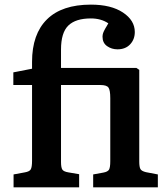

<svg xmlns="http://www.w3.org/2000/svg" viewBox="-20 -802 712 822"><path d="M38.1 0V-55.2L85.9 -64Q106.4 -67.4 111.8 -77.1Q117.2 -86.9 117.2 -113.8V-438H37.1V-492.2L117.2 -507.8V-537.1Q117.2 -656.2 181.2 -719.2Q245.1 -782.2 369.1 -782.2Q455.6 -782.2 506.3 -748.5Q557.1 -714.8 557.1 -665Q557.1 -633.3 537.1 -612.1Q517.1 -590.8 482.9 -590.8Q458 -590.8 438.5 -604.5Q418.9 -618.2 418.9 -645Q418.9 -647.9 419.4 -650.9Q419.9 -653.8 420.2 -656Q420.4 -658.2 421.9 -661.6Q423.3 -665 424.1 -667Q424.8 -668.9 427.5 -673.8Q430.2 -678.7 431.6 -681.4Q433.1 -684.1 437.3 -690.9Q441.4 -697.8 443.8 -702.1Q412.6 -723.1 369.1 -723.1Q303.7 -723.1 272.5 -692.6Q241.2 -662.1 241.2 -589.8V-511.2H564L576.2 -502.9V-110.8Q576.2 -86.9 581.3 -78.1Q586.4 -69.3 605 -64.9L655.8 -55.2V0H378.9V-55.2L421.9 -63Q441.4 -66.4 446.8 -75.9Q452.1 -85.4 452.1 -111.8V-381.8Q452.1 -416.5 444.3 -427.2Q436.5 -438 410.2 -438H241.2V-108.9Q241.2 -85.4 246.6 -76.4Q252 -67.4 272.9 -64L318.8 -56.2V0Z"/></svg>

Font: Literata Book SemiBold
Style: Regular
Weight: 600
Designer: Latin by Veronika Burian and Jose Scaglione. Greek by Irene Vlachou. Cyrillic by Vera Evstafieva
Foundry: TypeTogether
Version: Version 2.003;PS 002.003;hotconv 1.0.88;makeotf.lib2.5.64775